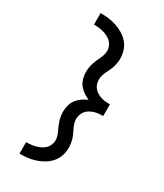

<svg xmlns="http://www.w3.org/2000/svg" viewBox="-250 -940 1051 1230"><g transform="rotate(30 275.0 -325.0)"><path d="M113 195V110Q131 110 148.5 108Q166 106 183 101.5Q200 97 216 89Q232 81 244.5 69Q257 57 264 40Q271 23 271 6Q271 -10 266 -25.5Q261 -41 254 -55.5Q247 -70 240.5 -85Q234 -100 229.5 -115Q225 -130 222.5 -146Q220 -162 220 -178Q220 -202 226.5 -226Q233 -250 247.5 -269Q262 -288 282 -302Q302 -316 324 -325Q302 -334 282 -348Q262 -362 247.5 -381Q233 -400 226.5 -424Q220 -448 220 -472Q220 -488 222.5 -504Q225 -520 229.5 -535Q234 -550 240.5 -565Q247 -580 254 -594.5Q261 -609 266 -624.5Q271 -640 271 -656Q271 -673 264 -690Q257 -707 244.5 -719Q232 -731 216 -739Q200 -747 183 -751.5Q166 -756 148.5 -758Q131 -760 113 -760V-845Q143 -845 172.5 -841.5Q202 -838 230.5 -828.5Q259 -819 284.5 -803.5Q310 -788 329.5 -765.5Q349 -743 358.5 -714Q368 -685 368 -656Q368 -640 365.5 -624Q363 -608 358.5 -592.5Q354 -577 347 -562.5Q340 -548 333 -533.5Q326 -519 321 -503.5Q316 -488 316 -472Q316 -455 321 -439Q326 -423 336.5 -410.5Q347 -398 361.5 -389.5Q376 -381 392 -376Q408 -371 424 -369.5Q440 -368 457 -368V-282Q440 -282 424 -280.5Q408 -279 392 -274Q376 -269 361.5 -260.5Q347 -252 336.5 -239.5Q326 -227 321 -211Q316 -195 316 -178Q316 -162 321 -146.5Q326 -131 333 -116.5Q340 -102 347 -87.5Q354 -73 358.5 -57.5Q363 -42 365.5 -26Q368 -10 368 6Q368 35 358.5 64Q349 93 329.5 115.5Q310 138 284.5 153.5Q259 169 230.5 178.5Q202 188 172.5 191.5Q143 195 113 195Z"/></g></svg>

Font: Lode Dark Term
Style: Bold
Weight: 700
Monospace: yes
Designer: Belleve Invis
Foundry: Belleve Invis
Version: Version 29.2.0